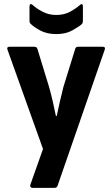

<svg xmlns="http://www.w3.org/2000/svg" viewBox="-20 -719 539 924"><path d="M136 185Q130 185 127 181Q124 177 126 170L187 -2L16 -480Q11 -494 26 -494H145Q157 -494 160 -484L216 -301Q225 -269 233.5 -232.5Q242 -196 249 -161H253Q260 -196 268.5 -231.5Q277 -267 285 -300L342 -484Q345 -494 356 -494H474Q489 -494 484 -480L257 175Q253 185 243 185ZM251 -555Q205 -555 173 -572.5Q141 -590 126 -606Q122 -609 122 -619V-688Q122 -696 126 -698.5Q130 -701 136 -696Q154 -679 184 -663Q214 -647 251 -647Q289 -647 318 -663Q347 -679 366 -696Q372 -701 375.5 -698.5Q379 -696 379 -688V-619Q379 -609 374 -603Q359 -590 327.5 -572.5Q296 -555 251 -555Z"/></svg>

Font: Sofia Sans Semi Condensed ExtraBold
Style: Regular
Weight: 800
Designer: Botio Nikoltchev, Ani Petrova
Foundry: lettersoup
Version: Version 4.100